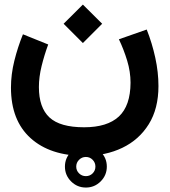

<svg xmlns="http://www.w3.org/2000/svg" viewBox="-20 -467 747 846"><path d="M266.1 267.1Q266.1 229 293.2 201.9Q320.3 174.8 358.4 174.8Q396.5 174.8 423.6 201.9Q450.7 229 450.7 267.1Q450.7 305.2 423.6 332.3Q396.5 359.4 358.4 359.4Q320.3 359.4 293.2 332.3Q266.1 305.2 266.1 267.1ZM315.9 267.1Q315.9 284.7 328.4 296.9Q340.8 309.1 358.4 309.1Q376 309.1 388.2 296.9Q400.4 284.7 400.4 267.1Q400.4 249.5 388.2 237.1Q376 224.6 358.4 224.6Q340.8 224.6 328.4 237.1Q315.9 249.5 315.9 267.1ZM260.3 -362.3 345.2 -446.8 430.2 -362.3 345.2 -277.3ZM503.9 -293.9 626.5 -336.9Q650.4 -276.4 664.3 -212.4Q678.2 -148.4 678.2 -87.9Q678.2 11.7 635.5 80.3Q592.8 148.9 519 184.3Q445.3 219.7 352.1 219.7Q201.2 219.7 114.7 141.6Q28.3 63.5 28.3 -81.1Q28.3 -139.2 43.2 -199.2Q58.1 -259.3 81.1 -315.9L192.4 -271Q175.3 -224.6 163.3 -176Q151.4 -127.4 151.4 -83.5Q151.4 7.3 198 50.5Q244.6 93.8 350.6 93.8Q452.6 93.8 503.7 46.4Q554.7 -1 555.2 -102.5Q555.2 -150.9 540.3 -200Q525.4 -249 503.9 -293.9Z"/></svg>

Font: Vazir FD
Style: Bold-FD
Weight: 700
Designer: Saber Rastikerdar
Foundry: Saber Rastikerdar
Version: Version 30.1.0